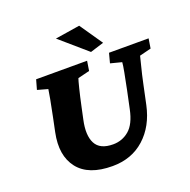

<svg xmlns="http://www.w3.org/2000/svg" viewBox="-135 -898 1027 1037"><g transform="rotate(-20 378.5 -379.0)"><path d="M110.4 -573.2H403.3L394.5 -517.6L327.1 -501Q323.2 -491.2 312.5 -448.2Q301.8 -405.3 290 -349.6L275.4 -281.2Q256.8 -196.3 281.7 -148.4Q306.6 -100.6 381.8 -100.6Q434.6 -100.6 474.1 -134.3Q513.7 -168 530.3 -248L551.8 -349.6Q563.5 -407.2 570.8 -445.8Q578.1 -484.4 579.1 -501L514.6 -517.6L529.3 -573.2H756.8L748 -517.6L681.6 -501Q677.7 -483.4 667.5 -444.3Q657.2 -405.3 645.5 -349.6L622.1 -239.3Q597.7 -125 523.4 -58.1Q449.2 8.8 338.9 8.8Q201.2 8.8 142.1 -66.9Q83 -142.6 109.4 -269.5L126 -349.6Q137.7 -407.2 145 -445.8Q152.3 -484.4 154.3 -501L94.7 -517.6ZM439.5 -610.4 286.1 -743.2 427.7 -765.6 517.6 -634.8Z"/></g></svg>

Font: Crimson Pro Black
Style: Italic
Weight: 900
Italic angle: -12°
Designer: Jacques Le Bailly
Foundry: Baron von Fonthausen
Version: Version 1.003